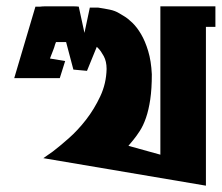

<svg xmlns="http://www.w3.org/2000/svg" viewBox="-20 -577 701 607"><path d="M487 -88V-557H661V-492H631V10L117 -77L147 -98Q168 -114 197 -139.5Q226 -165 252 -198.5Q278 -232 297 -272.5Q316 -313 317 -359Q317 -383 308 -399.5Q299 -416 291 -424L286 -429L255 -353L212 -357L189 -444H157L154 -436Q152 -428 148 -418Q144 -408 141 -400L138 -392L186 -384L169 -330H25L92 -556H107Q115 -557 124 -557Q133 -557 144 -557H189Q200 -557 210.5 -557Q221 -557 229 -556L247 -473L264 -553H290Q310 -550 327 -546.5Q344 -543 357 -535L372 -526Q384 -519 398.5 -505Q413 -491 426 -469Q439 -447 448.5 -415.5Q458 -384 460 -342Q460 -296 455 -262.5Q450 -229 441.5 -204.5Q433 -180 422 -163Q411 -146 401 -134L386 -116Z"/></svg>

Font: Shorif Bongobondhu ANSI V1
Style: Regular
Weight: 400
Designer: Shorif Uddin Shishir, Shorif art & Design, e-mail : shorifart@gmail.com, facebook : Shorif2001
Foundry: Lipighor Font Foundry
Version: Designed by Shorif Uddin Shishir | Developed by Niladri Shek